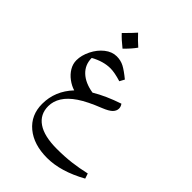

<svg xmlns="http://www.w3.org/2000/svg" viewBox="-279 -928 1188 1188"><g transform="rotate(45 314.5 -334.5)"><path d="M372.1 150.9Q254.9 150.9 184.3 92.3Q113.8 33.7 113.8 -64.5Q113.8 -177.2 195.3 -263.7Q164.6 -272.9 135.7 -294.4Q106.9 -315.9 89.8 -344.7Q72.8 -373.5 72.8 -405.3Q72.8 -448.2 95.7 -494.6Q118.7 -541 155.5 -570.1Q192.4 -599.1 232.9 -599.1Q268.1 -599.1 296.9 -584Q325.7 -568.8 369.6 -532.7L352.5 -501Q293.9 -519 257.8 -519Q196.3 -519 129.9 -482.4Q129.9 -423.3 170.9 -384.5Q211.9 -345.7 285.2 -334Q358.4 -377.9 460 -412.1Q471.2 -397 471.2 -380.4Q471.2 -359.9 454.6 -342.8Q438 -325.7 394 -308.1Q302.2 -272 251 -237.3Q199.7 -202.6 175 -163.3Q150.4 -124 150.4 -81.1Q150.4 -9.3 207.3 29.5Q264.2 68.4 375 68.4Q443.8 68.4 501.2 61.3Q558.6 54.2 618.2 40.5L629.4 74.2Q491.2 150.9 372.1 150.9ZM224.1 -647.9ZM62.5 127.4ZM376.5 -120.1ZM288.6 -731Q265.1 -697.3 224.1 -657.7Q179.7 -692.9 152.3 -722.7Q203.6 -773.9 222.2 -795.9Q253.9 -761.2 288.6 -731ZM224.1 -647.9ZM222.2 -820.3Z"/></g></svg>

Font: Noto Naskh Arabic UI
Style: Regular
Weight: 400
Designer: Monotype Design team
Foundry: Monotype Imaging Inc.
Version: Version 1.05